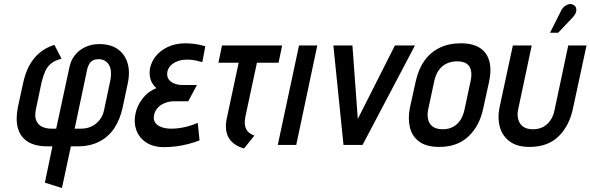

<svg xmlns="http://www.w3.org/2000/svg" viewBox="-20 -730 2974 967"><path d="M97 -314 70 -190Q58 -129 70 -85Q82 -41 119 -17Q156 7 218 7H244L206 190L292 217L337 7H370Q434 7 480.5 -17Q527 -41 556 -85Q585 -129 598 -190L623 -308Q636 -367 622.5 -412Q609 -457 573 -482.5Q537 -508 479 -508Q442 -508 410.5 -493.5Q379 -479 358 -453Q337 -427 330 -393L263 -82H237Q213 -82 192.5 -91.5Q172 -101 163 -122Q154 -143 160 -175L189 -314Q197 -347 208 -371.5Q219 -396 239 -411.5Q259 -427 290 -434L254 -504Q193 -485 153.5 -438Q114 -391 97 -314ZM389 -82H356L420 -385Q424 -399 431 -410Q438 -421 449.5 -426.5Q461 -432 475 -432Q495 -432 509 -423.5Q523 -415 530.5 -400Q538 -385 539 -366Q540 -347 536 -327L504 -175Q498 -146 481 -125Q464 -104 440.5 -93Q417 -82 389 -82Z M999 -417 1014 -497Q987 -505 962 -508.5Q937 -512 912 -512Q861 -511 824 -493Q787 -475 765 -447.5Q743 -420 736 -388Q732 -367 734.5 -348Q737 -329 745.5 -313.5Q754 -298 768 -286Q726 -270 698 -233.5Q670 -197 662 -156Q653 -113 666.5 -75Q680 -37 715.5 -13Q751 11 806 11Q838 11 868 7Q898 3 927.5 -4.5Q957 -12 985 -23L976 -111Q962 -105 945.5 -99.5Q929 -94 911.5 -90Q894 -86 876.5 -84Q859 -82 842 -82Q814 -82 792.5 -90Q771 -98 761 -113.5Q751 -129 756 -151Q760 -169 770 -182Q780 -195 793.5 -203Q807 -211 823 -215.5Q839 -220 854 -220H928L972 -302H897Q878 -302 859 -309Q840 -316 829.5 -330.5Q819 -345 823 -369Q827 -386 838 -398Q849 -410 864.5 -417.5Q880 -425 897 -428Q915 -430 932 -429.5Q949 -429 965.5 -425.5Q982 -422 999 -417Z M1216 -143 1274 -414H1383L1401 -501H1098L1080 -414H1182L1122 -133Q1116 -104 1118.5 -79.5Q1121 -55 1132 -36Q1143 -17 1162.5 -3.5Q1182 10 1209 18L1261 -47Q1240 -55 1228.5 -67.5Q1217 -80 1214 -98.5Q1211 -117 1216 -143Z M1379 0H1472L1578 -501H1486Z M1659 -501 1710 0H1806L2070 -501H1969L1782 -131L1755 -501Z M2414 -185 2443 -317Q2463 -409 2426.5 -460.5Q2390 -512 2302 -512Q2241 -512 2194.5 -489.5Q2148 -467 2117.5 -424Q2087 -381 2073 -317L2044 -185Q2034 -133 2044.5 -88.5Q2055 -44 2091 -17Q2127 10 2192 10Q2284 10 2340 -43.5Q2396 -97 2414 -185ZM2350 -321 2319 -176Q2313 -148 2299 -126Q2285 -104 2262.5 -91.5Q2240 -79 2210 -79Q2178 -79 2160 -92Q2142 -105 2136.5 -127.5Q2131 -150 2136 -176L2167 -321Q2174 -354 2189.5 -376Q2205 -398 2228.5 -409.5Q2252 -421 2282 -421Q2313 -421 2330 -409.5Q2347 -398 2352 -375.5Q2357 -353 2350 -321Z M2866 -185 2934 -501H2842L2773 -176Q2768 -148 2753.5 -126Q2739 -104 2717 -91.5Q2695 -79 2664 -79Q2633 -79 2615 -92Q2597 -105 2590.5 -127.5Q2584 -150 2589 -176L2658 -501H2563L2495 -185Q2485 -133 2498 -88.5Q2511 -44 2548 -17Q2585 10 2647 10Q2739 10 2793.5 -43.5Q2848 -97 2866 -185ZM2864 -642Q2875 -653 2879.5 -664.5Q2884 -676 2882 -687Q2880 -698 2870 -704Q2858 -712 2845.5 -709Q2833 -706 2823 -698Q2813 -690 2807 -678L2750 -565H2791Z"/></svg>

Font: Advent Pro SemiBold
Style: Italic
Weight: 600
Italic angle: -12°
Version: Version 3.000